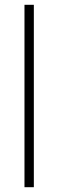

<svg xmlns="http://www.w3.org/2000/svg" viewBox="-20 -780 242 800"><path d="M121 0V-760H82V0Z"/></svg>

Font: Noto Sans Thai SemCond ExtLt
Style: Regular
Weight: 200
Width: 4
Designer: Monotype Design Team
Foundry: Monotype Imaging Inc.
Version: Version 2.002